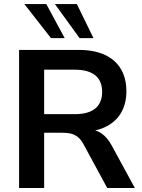

<svg xmlns="http://www.w3.org/2000/svg" viewBox="-20 -941 713 961"><path d="M75.5 0H201V-276.5H294.1C343.1 -276.5 373.5 -263.7 397.1 -220.6L516.7 0H654.9L539.2 -212.7C508.8 -268.6 469.6 -294.1 416.7 -294.1H384.3L375.5 -279.4C526.5 -279.4 612.7 -355.9 612.7 -484.3C612.7 -614.7 527.5 -691.2 375.5 -691.2H75.5ZM353.9 -369.6H201V-592.2H353.9C444.1 -592.2 491.2 -554.9 491.2 -481.4C491.2 -406.9 444.1 -369.6 353.9 -369.6ZM378.4 -750H448L364.7 -920.6H254.9ZM235.3 -750H303.9L211.8 -920.6H102Z"/></svg>

Font: LL Pando Sans
Style: Bold
Weight: 700
Designer: Joshua Smith
Foundry: Joshua Smith
Version: Version 1.000;Glyphs 3.2.1 (3258)